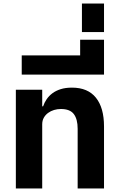

<svg xmlns="http://www.w3.org/2000/svg" viewBox="-20 -1058 667 1078"><path d="M69 -554H217V-461H222Q229 -482 242 -501Q255 -520 274.5 -534.5Q294 -549 321 -557.5Q348 -566 384 -566Q473 -566 518.5 -509.5Q564 -453 564 -348V0H416V-335Q416 -389 394.5 -417.5Q373 -446 322 -446Q302 -446 283.5 -440.5Q265 -435 250 -424Q235 -413 226 -397Q217 -381 217 -360V0H69Z M102 -747H430V-835H564V-639H102Z M440 -1038H564V-878H440Z"/></svg>

Font: IBM-Poppins
Style: Poppins-Bold
Weight: 700
Designer: Mike Abbink, Paul van der Laan, Pieter van Rosmalen, Ben Mitchell, Mark Frömberg
Foundry: Bold Monday
Version: Version 1.1